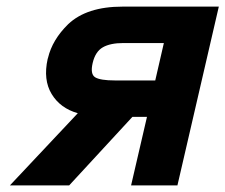

<svg xmlns="http://www.w3.org/2000/svg" viewBox="-20 -560 681 580"><path d="M215 -218Q162 -233 136 -276Q110 -319 124 -382L125 -385Q138 -440 186 -487Q242 -540 350 -540H641L516 0H376L424 -207H380L189 0H10ZM327 -317H449L475 -430H353Q313 -430 290.5 -417Q268 -404 260 -370Q252 -336 267.5 -326.5Q283 -317 327 -317Z"/></svg>

Font: Miedinger
Style: Bold-Italic
Weight: 700
Italic angle: -13°
Version: Version 001.000